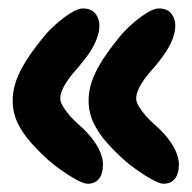

<svg xmlns="http://www.w3.org/2000/svg" viewBox="-20 -554 454 454"><path d="M366.5 -119.5Q358 -119.5 340 -129.2Q322 -139 303.8 -152Q285.5 -165 275.5 -174Q253 -194 233.5 -215.8Q214 -237.5 201.8 -262.2Q189.5 -287 189.5 -316Q189.5 -337 195.5 -356.2Q201.5 -375.5 211.5 -393.8Q221.5 -412 234 -429.5Q246.5 -447 260.5 -464Q272 -479 289.8 -495Q307.5 -511 325.5 -522.5Q343.5 -534 355.5 -534Q375 -534 384.8 -522.2Q394.5 -510.5 394.5 -493.5Q394.5 -479 388.5 -462.8Q382.5 -446.5 370.2 -428.2Q358 -410 339 -388.5Q329 -377.5 320.5 -365.5Q312 -353.5 307 -342Q302 -330.5 302 -321Q302 -313 308.2 -302.5Q314.5 -292 324.2 -280.8Q334 -269.5 345.5 -259.5Q364 -243.5 377 -226.8Q390 -210 396.5 -194.5Q403 -179 403 -165Q403 -143 393.5 -131.2Q384 -119.5 366.5 -119.5ZM187 -119.5Q178.5 -119.5 160.5 -129.2Q142.5 -139 124.2 -152Q106 -165 96 -174Q73.5 -194 54 -215.8Q34.5 -237.5 22.2 -262.2Q10 -287 10 -316Q10 -337 16 -356.2Q22 -375.5 32 -393.8Q42 -412 54.5 -429.5Q67 -447 81 -464Q92.5 -479 110.2 -495Q128 -511 146 -522.5Q164 -534 176 -534Q195.5 -534 205.2 -522.2Q215 -510.5 215 -493.5Q215 -479 209 -462.8Q203 -446.5 190.8 -428.2Q178.5 -410 159.5 -388.5Q149.5 -377.5 141 -365.5Q132.5 -353.5 127.5 -342Q122.5 -330.5 122.5 -321Q122.5 -313 128.8 -302.5Q135 -292 144.8 -280.8Q154.5 -269.5 166 -259.5Q184.5 -243.5 197.5 -226.8Q210.5 -210 217 -194.5Q223.5 -179 223.5 -165Q223.5 -143 214 -131.2Q204.5 -119.5 187 -119.5Z"/></svg>

Font: Gluten
Style: Bold
Weight: 700
Designer: Tyler Finck
Foundry: Etcetera Type Company
Version: Version 1.204